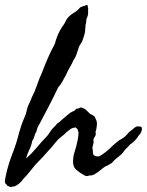

<svg xmlns="http://www.w3.org/2000/svg" viewBox="-60 -725 602 788"><path d="M46.9 -74.2Q69.3 -93.8 88.4 -116.7Q107.4 -139.6 129.9 -163.1Q134.8 -168 139.6 -174.8Q144.5 -181.6 149.4 -189.5Q153.3 -195.3 159.2 -200.7Q165 -206.1 168.9 -210.9Q171.9 -215.8 176.3 -218.8Q180.7 -221.7 185.5 -225.6Q190.4 -230.5 194.3 -233.9Q198.2 -237.3 203.1 -241.2Q211.9 -248 219.7 -255.4Q227.5 -262.7 238.3 -267.6Q244.1 -268.6 247.1 -272Q250 -275.4 253.9 -279.3Q258.8 -278.3 262.7 -280.3Q266.6 -282.2 271.5 -284.2Q285.2 -281.2 293.5 -273.4Q301.8 -265.6 309.6 -257.8Q316.4 -254.9 320.3 -252.4Q324.2 -250 328.1 -247.1Q332 -239.3 335 -232.4Q337.9 -225.6 337.9 -216.8Q337.9 -210.9 336.9 -205.1Q335.9 -199.2 335 -193.4Q331.1 -181.6 332 -180.7Q333 -179.7 333 -177.7Q334 -169.9 327.6 -161.6Q321.3 -153.3 324.2 -144.5Q325.2 -141.6 321.8 -129.9Q318.4 -118.2 319.3 -115.2Q321.3 -109.4 321.3 -100.1Q321.3 -90.8 326.2 -86.9Q335.9 -83 339.8 -83Q343.8 -83 346.7 -83Q358.4 -88.9 376 -103Q393.6 -117.2 402.3 -127Q412.1 -134.8 419.9 -142.1Q427.7 -149.4 441.4 -156.2Q453.1 -164.1 457 -168.5Q460.9 -172.9 469.7 -182.6Q472.7 -185.5 477.1 -188.5Q481.4 -191.4 485.4 -195.3Q488.3 -198.2 493.2 -201.7Q498 -205.1 501 -206.1Q504.9 -206.1 512.2 -206.1Q519.5 -206.1 521.5 -202.1Q523.4 -194.3 521.5 -188.5Q519.5 -182.6 516.6 -177.7Q512.7 -171.9 507.8 -167Q503.9 -160.2 499 -154.3Q494.1 -149.4 488.3 -143.1Q482.4 -136.7 474.6 -132.8Q469.7 -127 465.3 -122.6Q460.9 -118.2 456.1 -113.3Q451.2 -108.4 447.3 -102.5Q443.4 -96.7 438.5 -91.8Q427.7 -83 417.5 -74.7Q407.2 -66.4 398.4 -55.7Q393.6 -53.7 390.6 -51.3Q387.7 -48.8 383.8 -46.9Q374 -43.9 365.2 -37.1Q356.4 -30.3 347.2 -22.9Q337.9 -15.6 328.1 -9.8Q318.4 -3.9 306.6 -4.9Q295.9 0 288.1 -4.4Q280.3 -8.8 272.5 -13.7Q261.7 -20.5 252 -29.3Q242.2 -38.1 240.2 -53.7Q238.3 -79.1 246.1 -101.6Q253.9 -124 257.8 -146.5Q257.8 -148.4 259.3 -153.8Q260.7 -159.2 261.2 -165.5Q261.7 -171.9 262.2 -177.2Q262.7 -182.6 261.7 -184.6Q259.8 -186.5 259.3 -191.4Q258.8 -196.3 251 -201.2Q246.1 -204.1 247.1 -202.1Q248 -200.2 239.3 -200.2Q231.4 -197.3 225.6 -192.4Q219.7 -187.5 212.9 -182.6Q203.1 -171.9 190.9 -163.1Q178.7 -154.3 169.9 -142.6Q162.1 -133.8 155.3 -125Q148.4 -116.2 139.6 -107.4Q127 -92.8 113.3 -78.1Q99.6 -63.5 85.9 -49.8Q79.1 -42 73.2 -34.2Q67.4 -26.4 60.5 -18.6Q48.8 -3.9 35.2 9.8Q29.3 19.5 18.6 28.3Q7.8 37.1 -2.9 41Q-5.9 39.1 -9.3 41Q-12.7 43 -15.6 43Q-27.3 38.1 -29.3 37.6Q-31.2 37.1 -32.2 33.2Q-42 27.3 -39.6 14.2Q-37.1 1 -35.2 -8.8Q-25.4 -52.7 -8.3 -96.2Q8.8 -139.6 18.6 -181.6Q23.4 -198.2 28.3 -212.4Q33.2 -226.6 40 -242.2Q46.9 -255.9 49.3 -270Q51.8 -284.2 58.6 -297.9Q62.5 -304.7 65.4 -312.5Q68.4 -320.3 71.3 -327.1Q82 -346.7 91.8 -375.5Q101.6 -404.3 112.3 -426.8Q124 -458 136.7 -487.3Q149.4 -516.6 165 -544.9Q169.9 -564.5 177.2 -581.5Q184.6 -598.6 195.3 -615.2Q205.1 -627.9 208.5 -635.7Q211.9 -643.6 216.8 -650.4Q228.5 -664.1 243.2 -672.4Q257.8 -680.7 268.6 -694.3Q276.4 -698.2 283.7 -700.2Q291 -702.1 297.9 -705.1Q299.8 -703.1 300.3 -699.7Q300.8 -696.3 300.8 -693.4Q302.7 -693.4 301.8 -687.5Q300.8 -681.6 301.8 -677.7Q301.8 -663.1 299.3 -658.2Q296.9 -653.3 294.9 -647.5Q293.9 -641.6 293.9 -637.2Q293.9 -632.8 293 -628.9Q290 -620.1 290.5 -618.7Q291 -617.2 291 -615.2Q291 -611.3 290 -606.4Q289.1 -601.6 289.1 -596.7Q288.1 -585.9 283.7 -574.2Q279.3 -562.5 276.4 -552.7Q270.5 -545.9 269.5 -542Q268.6 -538.1 265.6 -537.1Q259.8 -520.5 254.9 -504.9Q250 -489.3 240.2 -475.6Q236.3 -464.8 230 -454.6Q223.6 -444.3 218.8 -434.6Q216.8 -429.7 214.4 -425.3Q211.9 -420.9 210 -416Q203.1 -403.3 195.8 -390.1Q188.5 -377 178.7 -366.2Q161.1 -329.1 141.6 -291.5Q122.1 -253.9 103.5 -218.8Q96.7 -208 93.8 -200.2Q90.8 -193.4 90.3 -188Q89.8 -182.6 85 -177.7Q82 -168.9 79.6 -161.1Q77.1 -153.3 72.3 -146.5Q68.4 -126 60.1 -109.9Q51.8 -93.8 46.9 -74.2Z"/></svg>

Font: Seaweed Script
Style: Regular
Weight: 400
Designer: Squid
Foundry: Font Diner, Inc DBA Neapolitan
Version: Version 1.000